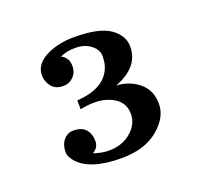

<svg xmlns="http://www.w3.org/2000/svg" viewBox="-75 -913 566 532"><g transform="rotate(-20 208.5 -647.0)"><path d="M138.2 -788.6Q159.2 -779.3 159.2 -753.2Q159.2 -727.1 135.3 -713.9Q127.4 -710 116.2 -710Q94.2 -710 82.5 -724.6Q70.8 -739.3 70.8 -757.8Q70.8 -793 113.3 -812Q147 -827.1 190.4 -827.1Q264.2 -827.1 296.1 -804.7Q328.1 -782.2 328.1 -749.5Q328.1 -689 254.4 -661.1Q293.5 -659.2 321 -636.2Q348.6 -613.3 348.6 -573.2Q348.6 -533.2 308.6 -500Q268.6 -466.8 200.2 -466.8Q107.4 -466.8 72.3 -507.3Q59.6 -522 59.6 -535.2Q59.6 -557.1 71 -570.8Q82.5 -584.5 99.6 -584.5Q125 -584.5 136.5 -570.8Q147.9 -557.1 147.9 -537.1Q147.9 -517.1 129.9 -506.8Q152.8 -498.5 174.3 -498.5Q213.9 -498.5 240 -521Q266.1 -543.5 266.1 -573.7Q266.1 -616.7 216.8 -632.8Q200.7 -637.7 180.7 -637.7Q160.6 -637.7 139.6 -632.8L139.2 -659.2Q221.7 -664.6 241.7 -717.8Q247.1 -731.9 247.1 -750.7Q247.1 -769.5 229 -783.7Q210.9 -797.9 183.3 -797.9Q155.8 -797.9 138.2 -788.6Z"/></g></svg>

Font: Cantata One
Style: Regular
Weight: 400
Designer: Joana Maria Correia da Silva
Foundry: Joana Maria Correia da Silva
Version: Version 1.002